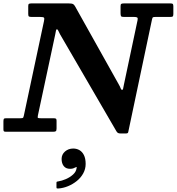

<svg xmlns="http://www.w3.org/2000/svg" viewBox="-63 -770 1033 1122"><path d="M297 159Q297 184.5 309.5 200.5Q322 216.5 346.5 216.5Q356 216.5 363 214.5Q370 212.5 375.5 209Q380.5 206.5 383.8 206.2Q387 206 384.5 212.5Q382 233.5 363.8 250Q345.5 266.5 321.5 276.8Q297.5 287 277.5 290Q272.5 290.5 269.8 291.5Q267 292.5 267 298.5V323.5Q267 330 269.5 331Q272 332 278 331.5Q306.5 329.5 334.5 318Q362.5 306.5 386 287.5Q409.5 268.5 423.5 243Q437.5 217.5 437.5 188Q437.5 156.5 427.5 136.5Q417.5 116.5 401 107.2Q384.5 98 365 98Q337 98 317 115.2Q297 132.5 297 159ZM171.5 -671Q191 -671 194.2 -666.5Q197.5 -662 194 -646.5L76.5 -95Q74 -84.5 71.8 -81.8Q69.5 -79 56.5 -79H-27Q-38 -79 -40.5 -75.2Q-43 -71.5 -43 -60V-14Q-43 -5 -40 -2.5Q-37 0 -27.5 0H245.5Q258 0 262.8 -3Q267.5 -6 267.5 -19.5V-65Q267.5 -75 262.8 -77Q258 -79 249 -79H176Q161.5 -79 158.8 -81Q156 -83 158.5 -95.5L259.5 -567.5Q263 -582.5 264 -590.5Q265 -598.5 269.5 -598.5Q274.5 -598.5 277.8 -590.2Q281 -582 288 -569.5L617.5 -2.5Q621.5 4 626.5 7Q631.5 10 642.5 10H671.5Q681 10 683.8 7Q686.5 4 687.5 -3.5L825 -655Q827.5 -666 830 -668.5Q832.5 -671 846.5 -671H932Q944 -671 947 -674.5Q950 -678 950 -688.5V-732Q950 -743 947.2 -746.5Q944.5 -750 933.5 -750H660.5Q649 -750 645.2 -747Q641.5 -744 641.5 -732.5V-692.5Q641.5 -679 644.8 -675Q648 -671 661.5 -671H721Q734.5 -671 739 -667.5Q743.5 -664 741 -652.5L661 -275Q657.5 -259.5 656.5 -252.2Q655.5 -245 650.5 -245Q645 -245 642 -254Q639 -263 632 -275L376 -732.5Q370 -743.5 363 -746.8Q356 -750 338.5 -750H119.5Q109.5 -750 105.8 -747.2Q102 -744.5 102 -734V-688.5Q102 -676.5 106 -673.8Q110 -671 122 -671Z"/></svg>

Font: Besley SemiBold
Style: Italic
Weight: 600
Italic angle: -13°
Designer: Owen Earl
Foundry: indestructible type*
Version: Version 2.001